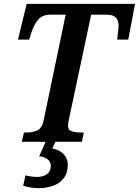

<svg xmlns="http://www.w3.org/2000/svg" viewBox="-20 -734 719 994"><path d="M93 0 104 -48H119Q148 -48 172.5 -58.5Q197 -69 206 -111L320 -658H242Q200 -658 179 -634Q158 -610 145 -572L131 -529H73L118 -714H679L644 -529H587Q587 -534 589 -550.5Q591 -567 592.5 -582.5Q594 -598 594 -601Q594 -627 580 -642.5Q566 -658 531 -658H452L337 -117Q332 -93 332 -84Q332 -61 351 -54.5Q370 -48 399 -48H414L404 0ZM180 240Q157 240 137 236.5Q117 233 100 228L112 174Q146 182 173 182Q202 182 222.5 168Q243 154 243 124Q243 103 225.5 90Q208 77 183 75L220 -9H271L251 35Q287 41 309 63.5Q331 86 331 118Q331 161 310.5 188Q290 215 255.5 227.5Q221 240 180 240Z"/></svg>

Font: Noto Serif SemiCondensed SemiBold
Style: Italic
Weight: 600
Width: 4
Italic angle: -12°
Designer: Monotype Design Team
Foundry: Monotype Imaging Inc.
Version: Version 2.014; ttfautohint (v1.8.4.7-5d5b)